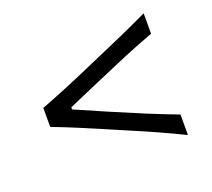

<svg xmlns="http://www.w3.org/2000/svg" viewBox="-88 -655 765 692"><g transform="rotate(-20 295.0 -309.5)"><path d="M523.4 -76.2Q476.1 -99.1 430.9 -119.6Q385.7 -140.1 345.2 -157.2L242.7 -201.2Q204.1 -217.8 159.2 -236.6Q114.3 -255.4 66.9 -273.4V-346.2Q114.3 -364.3 159.4 -382.8Q204.6 -401.4 242.7 -418L345.7 -462.9Q385.7 -480 430.9 -500.2Q476.1 -520.5 523.4 -543V-464.8Q466.3 -443.8 406.7 -418.9Q347.2 -394 288.1 -368.2L162.6 -314V-305.7L288.1 -251Q347.2 -225.6 406.7 -200.9Q466.3 -176.3 523.4 -154.8Z"/></g></svg>

Font: Pinar-DS3-FD Regular
Style: Regular
Weight: 400
Designer: Amin Abedi
Version: Version 3.000